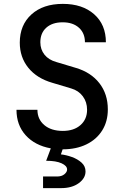

<svg xmlns="http://www.w3.org/2000/svg" viewBox="-20 -760 640 990"><path d="M202 210V150H275Q298 150 312 138.5Q326 127 326 114Q326 95 297.5 82Q269 69 218 69L242 5Q160 -10 112.5 -62.5Q65 -115 65 -194H173Q173 -145 208.5 -115Q244 -85 304 -85Q361 -85 395 -115Q429 -145 429 -194Q429 -234 407 -263.5Q385 -293 347 -304L250 -333Q170 -356 126 -410.5Q82 -465 82 -540Q82 -631 142 -685.5Q202 -740 304 -740Q405 -740 465.5 -686.5Q526 -633 526 -542H418Q418 -589 387 -617Q356 -645 303 -645Q250 -645 219 -617.5Q188 -590 188 -542Q188 -505 209.5 -478Q231 -451 271 -440L371 -410Q449 -387 492.5 -331Q536 -275 536 -196Q536 -134 507 -87.5Q478 -41 425.5 -15.5Q373 10 303 10L294 36Q321 39 350.5 49.5Q380 60 400.5 78.5Q421 97 421 124Q421 159 386 184.5Q351 210 295 210Z"/></svg>

Font: Tiny SemiBold
Style: Regular
Weight: 600
Designer: Philipp Nurullin, Konstantin Bulenkov
Foundry: JetBrains
Version: Version 2.251; ttfautohint (v1.8.4.7-5d5b)